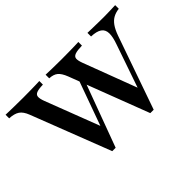

<svg xmlns="http://www.w3.org/2000/svg" viewBox="-102 -829 1094 1094"><g transform="rotate(-45 445.0 -282.5)"><path d="M594.4 5.6 411.3 -473.4Q396.8 -510.5 378.6 -525.4Q360.5 -540.3 327.4 -541.9V-571Q348.4 -570.2 380.6 -569.4Q412.9 -568.5 453.2 -568.5Q485.5 -568.5 511.7 -569Q537.9 -569.4 558.1 -569.8Q578.2 -570.2 591.1 -571V-541.9Q553.2 -541.1 535.1 -534.7Q516.9 -528.2 515.3 -513.3Q513.7 -498.4 524.2 -470.2L652.4 -130.6L637.9 -125L734.7 -405.6Q751.6 -452.4 750.8 -481.9Q750 -511.3 729 -525.8Q708.1 -540.3 664.5 -541.9V-571Q689.5 -570.2 711.3 -569.8Q733.1 -569.4 753.6 -569Q774.2 -568.5 794.4 -568.5Q819.4 -568.5 842.3 -569.4Q865.3 -570.2 887.9 -571V-541.9Q861.3 -538.7 841.1 -527.8Q821 -516.9 805.2 -494.8Q789.5 -472.6 776.6 -436.3L621.8 5.6ZM287.9 5.6 102.4 -473.4Q87.9 -511.3 65.7 -525.8Q43.5 -540.3 4.8 -541.9V-571Q27.4 -570.2 63.3 -569.4Q99.2 -568.5 143.5 -568.5Q174.2 -568.5 199.6 -569Q225 -569.4 244.8 -569.8Q264.5 -570.2 276.6 -571V-541.9Q241.9 -541.1 225.4 -534.7Q208.9 -528.2 207.7 -512.9Q206.5 -497.6 216.9 -470.2L350.8 -121L329.8 -110.5L450.8 -446L467.7 -406.5L315.3 5.6Z"/></g></svg>

Font: Playfair SemiBold
Style: Regular
Weight: 600
Designer: Claus Eggers Sørensen
Foundry: Claus Eggers Sørensen
Version: Version 2.001;gftools[0.9.30]